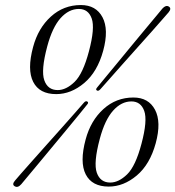

<svg xmlns="http://www.w3.org/2000/svg" viewBox="-20 -731 696 762"><path d="M301 -711Q361 -711 386.8 -662.5Q412.5 -614 389.5 -529.5Q366.5 -445.5 314.2 -401.5Q262 -357.5 203 -357.5Q136.5 -357.5 111.8 -406Q87 -454.5 111.5 -545Q131.5 -619.5 182 -665.2Q232.5 -711 301 -711ZM333 -527.5Q357.5 -619.5 344 -657.5Q330.5 -695.5 293 -695.5Q253 -695.5 220.2 -658.8Q187.5 -622 167.5 -547Q142 -451.5 155.8 -412.5Q169.5 -373.5 209 -373.5Q242.5 -373.5 276 -406Q309.5 -438.5 333 -527.5ZM378.5 -377Q370.5 -368 364.5 -372Q358 -375.5 366 -384.5Q377.5 -398.5 399.8 -425.5Q422 -452.5 449.8 -486Q477.5 -519.5 506.2 -554.5Q535 -589.5 560.5 -620Q586 -650.5 603.2 -671.2Q620.5 -692 624.5 -697Q638 -712 650 -705Q662 -697.5 649 -682Q645 -677.5 627.2 -657Q609.5 -636.5 583 -606.8Q556.5 -577 526 -543Q495.5 -509 466.2 -476Q437 -443 413.8 -416.8Q390.5 -390.5 378.5 -377ZM312.5 -323Q320 -332 326.5 -328Q333.5 -324 325 -315Q314.5 -301.5 292.5 -274.8Q270.5 -248 242.8 -214.5Q215 -181 185.8 -145.8Q156.5 -110.5 130.8 -79.5Q105 -48.5 87 -27Q69 -5.5 64.5 0Q50.5 16 38 8Q26 1 40.5 -15.5Q45 -21 63.2 -41.8Q81.5 -62.5 108.5 -93Q135.5 -123.5 166.2 -157.8Q197 -192 226 -224.8Q255 -257.5 278 -283.5Q301 -309.5 312.5 -323ZM509.5 -344Q569.5 -344 595.2 -295.5Q621 -247 598 -162.5Q575 -78.5 522.8 -34.5Q470.5 9.5 411.5 9.5Q345 9.5 320.2 -39Q295.5 -87.5 320 -178Q340 -252.5 390.5 -298.2Q441 -344 509.5 -344ZM541.5 -160.5Q566 -252.5 552.5 -290.5Q539 -328.5 501.5 -328.5Q461.5 -328.5 428.8 -291.8Q396 -255 376 -180Q350.5 -84.5 364.2 -45.5Q378 -6.5 417.5 -6.5Q451 -6.5 484.5 -39Q518 -71.5 541.5 -160.5Z"/></svg>

Font: Fraunces 72pt Light
Style: Italic
Weight: 300
Italic angle: -16°
Version: Version 1.000;[b76b70a41]